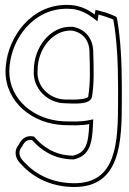

<svg xmlns="http://www.w3.org/2000/svg" viewBox="-20 -509 515 766"><path d="M2 -225C2 -99 112 -15 233 -10C268 -9 302 -7 336 -14C333 61 325 100 271 112C197 111 149 75 116 36C86 29 67 43 55 68C49 75 45 83 43 92C38 122 59 141 68 150C114 200 185 237 277 237C461 237 466 56 466 -105V-168C466 -261 461 -353 448 -429L445 -441L433 -447C416 -454 401 -460 387 -463L361 -470L358 -451C337 -467 311 -481 279 -487C126 -508 26 -385 6 -268C4 -254 2 -239 2 -225ZM17 -225C17 -237 19 -253 21 -266C40 -378 135 -491 277 -472C307 -466 329 -454 349 -439L369 -424L373 -451L383 -448H384C396 -445 411 -439 427 -433L432 -431L433 -426C446 -351 451 -260 451 -168V-105C451 60 445 222 277 222C189 222 123 187 79 140C69 130 55 116 58 95C60 88 62 83 66 78L68 76L69 74C79 54 90 47 108 50C144 90 195 126 271 127H273H274C339 113 348 61 351 -13L352 -33L333 -29C302 -23 269 -24 234 -25C119 -30 17 -109 17 -225ZM115 -229C109 -158 168 -99 237 -97C285 -95 337 -92 346 -120L347 -121V-122C356 -182 354 -229 352 -301C352 -357 318 -394 270 -402H269H268C180 -407 115 -319 115 -230ZM130 -228V-230C130 -313 191 -391 267 -387C308 -380 337 -350 337 -301C339 -228 341 -182 332 -124C329 -114 292 -110 238 -112C176 -114 124 -167 130 -228Z"/></svg>

Font: Snowfall
Style: BlkOl
Weight: 900
Designer: Jasper
Foundry: Cannot Into Space Fonts
Version: Version 0.9